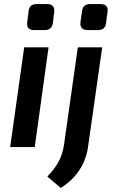

<svg xmlns="http://www.w3.org/2000/svg" viewBox="-20 -724 566 945"><path d="M219 -491 151 0H30L99 -491ZM212 -704Q232 -704 240.5 -693.5Q249 -683 247 -665L240 -610Q235 -576 200 -576H148Q109 -576 114 -615L121 -670Q125 -704 160 -704ZM483 -491 414 -6Q409 37 391 76.5Q373 116 344 147.5Q315 179 279 201L213 145Q249 108 268.5 71.5Q288 35 295 -11L363 -491ZM475 -704Q495 -704 503.5 -693.5Q512 -683 509 -665L502 -610Q498 -576 462 -576H411Q372 -576 376 -615L384 -670Q388 -704 424 -704Z"/></svg>

Font: Exo 2 SemiBold
Style: Italic
Weight: 600
Italic angle: -8°
Designer: Natanael Gama
Foundry: Natanael Gama
Version: Version 2.010